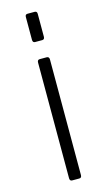

<svg xmlns="http://www.w3.org/2000/svg" viewBox="-112 -741 433 780"><g transform="rotate(-15 105.0 -350.5)"><path d="M80 -594V-690Q80 -701 90 -701H120Q130 -701 130 -690V-594Q130 -582 120 -582H90Q80 -582 80 -594ZM80 -12V-498Q80 -510 90 -510H119Q130 -510 130 -498V-12Q130 0 120 0H90Q80 0 80 -12Z"/></g></svg>

Font: Rajdhani
Style: Regular
Weight: 400
Designer: Satya Rajpurohit, Jyotish Sonowal
Foundry: Indian Type Foundry
Version: Version 1.201 February 1, 2022